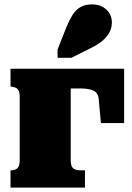

<svg xmlns="http://www.w3.org/2000/svg" viewBox="-20 -857 604 877"><path d="M70 -125V-415Q70 -440 61 -449.5Q52 -459 33 -461L28 -462V-543H303V-125Q303 -107 308 -97Q313 -87 323 -83Q333 -79 348 -79H368V0H28V-79H30Q49 -79 59.5 -88.5Q70 -98 70 -125ZM234 -453V-543H547V-295H441L431 -403Q430 -420 422 -431Q414 -442 395 -447.5Q376 -453 343 -453ZM285 -737Q297 -766 311.5 -789Q326 -812 347.5 -824.5Q369 -837 400 -837Q441 -837 466 -813Q491 -789 491 -755Q491 -731 480.5 -710.5Q470 -690 450.5 -673Q431 -656 404 -642L306 -593H243V-631Z"/></svg>

Font: Roboto Serif Black
Style: Regular
Weight: 900
Designer: Greg Gazdowicz
Foundry: Commercial Type
Version: Version 1.008